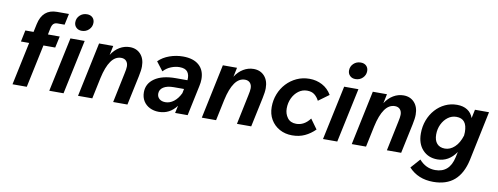

<svg xmlns="http://www.w3.org/2000/svg" viewBox="-73 -1143 4532 1749"><g transform="rotate(10 2193.0 -268.0)"><path d="M55 0 139 -397H63L85 -503H161L177 -578Q207 -720 340 -720H450L428 -617H363Q339 -617 325.5 -604Q312 -591 306 -561L294 -503H403L380 -397H271L187 0Z M520 -656Q520 -694 547 -720Q574 -746 614 -746Q646 -746 665 -727.5Q684 -709 684 -679Q684 -642 657 -615.5Q630 -589 590 -589Q559 -589 539.5 -608Q520 -627 520 -656ZM395 0 502 -503H634L527 0Z M661 0 767 -503H898L880 -417Q911 -466 955.5 -492.5Q1000 -519 1050 -519Q1112 -519 1150 -477.5Q1188 -436 1188 -365Q1188 -346 1185 -324Q1182 -302 1176 -273L1118 0H986L1043 -273Q1048 -294 1050.5 -312Q1053 -330 1053 -340Q1053 -372 1036 -390.5Q1019 -409 989 -409Q934 -409 895.5 -354.5Q857 -300 834 -194L793 0Z M1559 0 1574 -69Q1510 16 1410 16Q1364 16 1326.5 -2.5Q1289 -21 1267.5 -55.5Q1246 -90 1246 -137Q1246 -217 1315.5 -265Q1385 -313 1511 -313H1618Q1623 -361 1602 -389.5Q1581 -418 1527 -418Q1489 -418 1449 -402Q1409 -386 1379 -353L1316 -435Q1357 -476 1417.5 -497.5Q1478 -519 1542 -519Q1638 -519 1690 -473Q1742 -427 1742 -344Q1742 -313 1734 -279L1675 0ZM1454 -81Q1495 -81 1531.5 -109Q1568 -137 1593 -189L1601 -229H1507Q1445 -229 1411 -207Q1377 -185 1377 -147Q1377 -118 1397.5 -99.5Q1418 -81 1454 -81Z M1806 0 1912 -503H2043L2025 -417Q2056 -466 2100.5 -492.5Q2145 -519 2195 -519Q2257 -519 2295 -477.5Q2333 -436 2333 -365Q2333 -346 2330 -324Q2327 -302 2321 -273L2263 0H2131L2188 -273Q2193 -294 2195.5 -312Q2198 -330 2198 -340Q2198 -372 2181 -390.5Q2164 -409 2134 -409Q2079 -409 2040.5 -354.5Q2002 -300 1979 -194L1938 0Z M2789 -165 2854 -75Q2811 -32 2759.5 -8Q2708 16 2643 16Q2578 16 2526.5 -12.5Q2475 -41 2445.5 -91Q2416 -141 2416 -207Q2416 -270 2438 -326.5Q2460 -383 2500 -426Q2540 -469 2594 -494Q2648 -519 2712 -519Q2776 -519 2830 -490.5Q2884 -462 2917 -406L2820 -335Q2804 -367 2778 -388Q2752 -409 2709 -409Q2665 -409 2629.5 -382.5Q2594 -356 2573.5 -312.5Q2553 -269 2553 -217Q2553 -168 2580.5 -131Q2608 -94 2662 -94Q2736 -94 2789 -165Z M3052 -656Q3052 -694 3079 -720Q3106 -746 3146 -746Q3178 -746 3197 -727.5Q3216 -709 3216 -679Q3216 -642 3189 -615.5Q3162 -589 3122 -589Q3091 -589 3071.5 -608Q3052 -627 3052 -656ZM2927 0 3034 -503H3166L3059 0Z M3193 0 3299 -503H3430L3412 -417Q3443 -466 3487.5 -492.5Q3532 -519 3582 -519Q3644 -519 3682 -477.5Q3720 -436 3720 -365Q3720 -346 3717 -324Q3714 -302 3708 -273L3650 0H3518L3575 -273Q3580 -294 3582.5 -312Q3585 -330 3585 -340Q3585 -372 3568 -390.5Q3551 -409 3521 -409Q3466 -409 3427.5 -354.5Q3389 -300 3366 -194L3325 0Z M3756 117 3833 30Q3895 101 3982 101Q4114 101 4146 -46L4157 -97Q4089 2 3984 2Q3900 2 3848 -54Q3796 -110 3796 -205Q3796 -271 3817.5 -328Q3839 -385 3877.5 -428Q3916 -471 3967 -495Q4018 -519 4077 -519Q4134 -519 4172.5 -494Q4211 -469 4227 -423L4244 -503H4374L4278 -44Q4250 83 4177 146.5Q4104 210 3982 210Q3842 210 3756 117ZM3935 -220Q3935 -166 3961 -136.5Q3987 -107 4035 -107Q4083 -107 4124 -145Q4165 -183 4187 -254Q4189 -272 4189 -286Q4189 -410 4090 -410Q4046 -410 4011 -383.5Q3976 -357 3955.5 -314Q3935 -271 3935 -220Z"/></g></svg>

Font: Wix Madefor Text
Style: Bold Italic
Weight: 700
Italic angle: -12°
Designer: Dalton Maag Ltd
Foundry: Dalton Maag Ltd
Version: Version 3.100